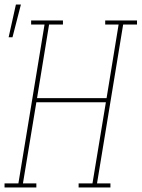

<svg xmlns="http://www.w3.org/2000/svg" viewBox="-57 -825 623 845"><path d="M-37 0V-18H24L139 -717H80V-735H220V-717H159L106 -393H412L465 -717H406V-735H546V-717H485L370 -18H429V0H289V-18H350L409 -375H103L44 -18H103V0ZM-19 -661 13 -805H35L-2 -661Z"/></svg>

Font: Iosevka Curly Slab Thin
Style: Italic
Weight: 100
Italic angle: -9°
Monospace: yes
Designer: Belleve Invis
Foundry: Belleve Invis
Version: Version 22.1.2; ttfautohint (v1.8.4)